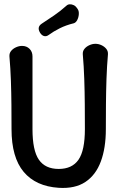

<svg xmlns="http://www.w3.org/2000/svg" viewBox="-20 -886 585 916"><path d="M85 -667Q107 -667 121 -653Q135 -639 135 -617Q135 -559 135 -501Q135 -443 135 -385.5Q135 -328 135 -270Q135 -168 165.5 -124Q196 -80 260 -80Q324 -80 354.5 -124Q385 -168 385 -270Q385 -328 384.5 -388.5Q384 -449 382 -509Q380 -569 375 -627Q374 -642 383 -653Q392 -664 406.5 -670.5Q421 -677 435 -677Q450 -677 464 -670.5Q478 -664 487 -653Q496 -642 495 -627Q490 -569 488 -509Q486 -449 485.5 -388.5Q485 -328 485 -270Q485 -180 461 -115.5Q437 -51 387.5 -18Q338 15 260 10Q151 3 93 -66Q35 -135 35 -270Q35 -328 34.5 -385.5Q34 -443 32 -501Q30 -559 25 -617Q24 -632 33 -643Q42 -654 56.5 -660.5Q71 -667 85 -667ZM212 -719Q201 -711 190 -714Q179 -717 171 -730L170 -732Q163 -744 165 -754.5Q167 -765 179 -773Q208 -792 237.5 -812Q267 -832 296 -858Q303 -865 312.5 -865.5Q322 -866 331.5 -861.5Q341 -857 347 -848L351 -842Q357 -833 356 -818Q355 -803 348.5 -790.5Q342 -778 332 -775Q295 -766 265 -751Q235 -736 212 -719Z"/></svg>

Font: Winky Sans
Style: Regular
Weight: 400
Designer: Simon Atzbach
Foundry: typofactur
Version: Version 1.205